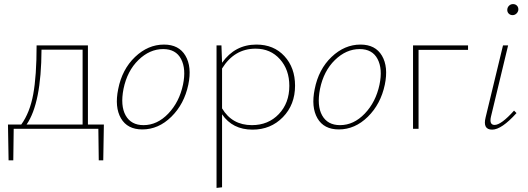

<svg xmlns="http://www.w3.org/2000/svg" viewBox="-20 -630 2583 939"><path d="M488 -21 485 154H463L461 0H47L45 154H22L19 -21H84Q126 -79 142.5 -169Q159 -259 159 -408H410V-21ZM110 -21H384V-387H183Q182 -125 110 -21Z M676 3Q603 3 571.5 -51.5Q540 -106 558 -194Q577 -291 640.5 -351.5Q704 -412 782 -412Q855 -412 887 -357.5Q919 -303 901 -216Q881 -121 818 -59Q755 3 676 3ZM682 -18Q749 -18 803 -74.5Q857 -131 875 -216Q891 -293 865.5 -341.5Q840 -390 778 -390Q712 -390 657 -336.5Q602 -283 584 -195Q568 -113 594.5 -65.5Q621 -18 682 -18Z M1234 -412Q1319 -412 1371 -355.5Q1423 -299 1423 -211Q1423 -118 1363.5 -57Q1304 4 1215 4Q1117 4 1066 -71V286L1039 289V-408H1063L1066 -323Q1129 -412 1234 -412ZM1212 -18Q1292 -18 1343.5 -72Q1395 -126 1395 -210Q1395 -289 1349 -340.5Q1303 -392 1230 -392Q1126 -392 1066 -295V-100Q1115 -18 1212 -18Z M1637 3Q1564 3 1532.5 -51.5Q1501 -106 1519 -194Q1538 -291 1601.5 -351.5Q1665 -412 1743 -412Q1816 -412 1848 -357.5Q1880 -303 1862 -216Q1842 -121 1779 -59Q1716 3 1637 3ZM1643 -18Q1710 -18 1764 -74.5Q1818 -131 1836 -216Q1852 -293 1826.5 -341.5Q1801 -390 1739 -390Q1673 -390 1618 -336.5Q1563 -283 1545 -195Q1529 -113 1555.5 -65.5Q1582 -18 1643 -18Z M2269 -408V-386H2027V0H2000V-408Z M2487 -556Q2475 -556 2467.5 -564Q2460 -572 2461 -584Q2462 -595 2470 -602.5Q2478 -610 2489 -610Q2501 -610 2508.5 -602Q2516 -594 2515 -581Q2513 -570 2505 -563Q2497 -556 2487 -556ZM2387 4Q2340 4 2355 -56L2440 -408H2465L2381 -59Q2372 -19 2399 -19Q2431 -19 2494 -89L2506 -77Q2433 4 2387 4Z"/></svg>

Font: EauTestText Extralight
Style: Italic
Weight: 250
Italic angle: -12°
Designer: Christian Thalmann (Catharsis Fonts)
Version: Version 0.001;PS 000.001;hotconv 1.0.88;makeotf.lib2.5.64775